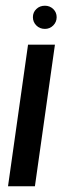

<svg xmlns="http://www.w3.org/2000/svg" viewBox="-20 -651 220 671"><path d="M8 0 78 -495H172L102 0ZM137 -550Q119 -550 107 -562Q95 -574 95 -591Q95 -608 107 -619.5Q119 -631 137 -631Q154 -631 166 -619.5Q178 -608 178 -591Q178 -574 166 -562Q154 -550 137 -550Z"/></svg>

Font: Alumni Sans SemiBold
Style: Italic
Weight: 600
Italic angle: -8°
Version: Version 1.016